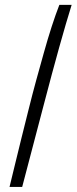

<svg xmlns="http://www.w3.org/2000/svg" viewBox="-20 -751 310 777"><path d="M69.8 5.4H18.6Q22 -7.8 39.3 -79.8Q56.6 -151.9 66.2 -189.7Q75.7 -227.5 94 -301Q112.3 -374.5 126.2 -425Q140.1 -475.6 157.2 -536.6Q189.5 -652.3 220.2 -731.4H270Q226.1 -591.3 156.5 -324.7Q86.9 -58.1 69.8 5.4Z"/></svg>

Font: Niconne
Style: Regular
Weight: 400
Designer: Vernon Adams
Foundry: Vernon Adams
Version: Version 1.002